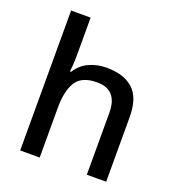

<svg xmlns="http://www.w3.org/2000/svg" viewBox="-137 -870 900 980"><g transform="rotate(20 313.5 -380.0)"><path d="M188 -558Q188 -531 186.5 -507Q185 -483 183 -466H189Q215 -508 258.5 -528Q302 -548 353 -548Q448 -548 498.5 -501.5Q549 -455 549 -351V0H444V-336Q444 -461 333 -461Q250 -461 219 -411.5Q188 -362 188 -271V0H82V-760H188Z"/></g></svg>

Font: Noto Sans Khmer UI Medium
Style: Regular
Weight: 500
Designer: Danh Hong and the Monotype Design Team
Foundry: Monotype Imaging Inc.
Version: Version 2.002; ttfautohint (v1.8.4.7-5d5b)